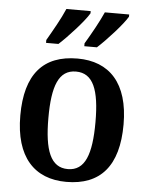

<svg xmlns="http://www.w3.org/2000/svg" viewBox="-54 -811 668 865"><g transform="rotate(5 279.5 -378.0)"><path d="M306 -619V-606H363C405 -644 475 -721 495 -756V-766H385C365 -721 333 -664 306 -619ZM133 -619V-606H189C231 -644 301 -721 321 -756V-766H211C192 -721 159 -664 133 -619ZM278 10C432 10 513 -82 513 -270C513 -457 425 -548 281 -548C126 -548 46 -457 46 -270C46 -82 134 10 278 10ZM280 -48C202 -48 173 -124 173 -270C173 -415 201 -489 279 -489C357 -489 386 -415 386 -270C386 -124 358 -48 280 -48Z"/></g></svg>

Font: Noto Serif Khmer SemiCondensed SemiBold
Style: Regular
Weight: 600
Width: 4
Designer: Danh Hong and the Monotype Design Team
Foundry: Monotype Imaging Inc.
Version: Version 2.004